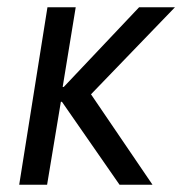

<svg xmlns="http://www.w3.org/2000/svg" viewBox="-20 -510 503 530"><path d="M33 0 111 -490H189L153 -270H156L364 -490H463L218 -236L214 -275L401 0H310L151 -229H148L110 0Z"/></svg>

Font: Nunito Sans 10pt Condensed
Style: Italic
Weight: 400
Width: 3
Italic angle: -9°
Designer: Vernon Adams
Foundry: Vernon Adams
Version: Version 3.101;gftools[0.9.27]